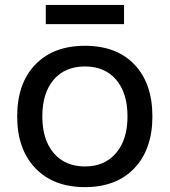

<svg xmlns="http://www.w3.org/2000/svg" viewBox="-20 -748 690 780"><path d="M166 -649.9V-728H483.9V-649.9ZM49.8 -274.9Q49.8 -409.2 123.3 -485.6Q196.8 -562 325.2 -562Q453.6 -562 526.4 -485.6Q599.1 -409.2 599.1 -274.9Q599.1 -142.1 526.1 -64.9Q453.1 12.2 325.2 12.2Q197.3 12.2 123.5 -64.9Q49.8 -142.1 49.8 -274.9ZM325.2 -71.8Q405.3 -71.8 451.7 -126.5Q498 -181.2 498 -274.9Q498 -370.1 451.9 -424.1Q405.8 -478 325.2 -478Q244.1 -478 198 -424.1Q151.9 -370.1 151.9 -274.9Q151.9 -180.7 198.2 -126.2Q244.6 -71.8 325.2 -71.8Z"/></svg>

Font: Azeret Mono
Style: Regular
Weight: 400
Designer: Martin Vácha
Foundry: Displaay
Version: Version 1.002